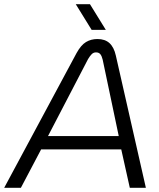

<svg xmlns="http://www.w3.org/2000/svg" viewBox="-57 -900 762 920"><path d="M-37 0 310 -646Q331 -684 355 -698.5Q379 -713 410 -713Q446 -713 467.5 -693.5Q489 -674 498 -634L642 0H565L524 -184H140L43 0ZM173 -248H512L435 -614Q431 -631 424 -640Q417 -649 403 -649Q391 -649 382.5 -640.5Q374 -632 365 -617ZM382 -757 306 -880H374L450 -757Z"/></svg>

Font: MuseoModerno Thin Light
Style: Italic
Weight: 300
Italic angle: -9°
Version: Version 1.003